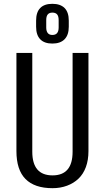

<svg xmlns="http://www.w3.org/2000/svg" viewBox="-20 -977 549 1005"><path d="M255 8Q161 8 113.5 -40Q66 -88 66 -186V-700H149V-183Q149 -121 175.5 -90Q202 -59 255 -59Q360 -59 360 -183V-700H443V-186Q443 -139 429.5 -102.5Q416 -66 391 -42Q366 -18 331 -5Q296 8 255 8ZM254 -749Q212 -749 190.5 -771.5Q169 -794 169 -837V-869Q169 -913 190.5 -935Q212 -957 254 -957Q296 -957 318 -935Q340 -913 340 -869V-837Q340 -794 318 -771.5Q296 -749 254 -749ZM254 -794Q271 -794 279 -804Q287 -814 287 -833V-872Q287 -892 279 -901.5Q271 -911 254 -911Q238 -911 230 -901.5Q222 -892 222 -872V-833Q222 -814 230 -804Q238 -794 254 -794Z"/></svg>

Font: Pathway Extreme Condensed
Style: Regular
Weight: 400
Width: 3
Version: Version 1.001;gftools[0.9.26]